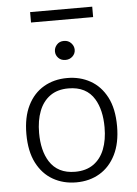

<svg xmlns="http://www.w3.org/2000/svg" viewBox="-57 -855 649 910"><g transform="rotate(-5 268.0 -400.5)"><path d="M269 11Q207.5 11 158.5 -17Q109.5 -45 81.2 -100.2Q53 -155.5 53 -237.5Q53 -318 80.5 -373.2Q108 -428.5 156.8 -457Q205.5 -485.5 269 -485.5Q329.5 -485.5 378.2 -458.2Q427 -431 455.8 -376Q484.5 -321 484.5 -237.5Q484.5 -158 457 -102.5Q429.5 -47 381 -18Q332.5 11 269 11ZM268 -39.5Q320 -39.5 355 -64Q390 -88.5 407.5 -133Q425 -177.5 425 -237.5Q425 -320 393.5 -372.5Q355.5 -436 270 -436Q217.5 -436 182.8 -411Q148 -386 130.8 -341.5Q113.5 -297 113.5 -237.5Q113.5 -153.5 146.5 -101Q185.5 -39.5 268 -39.5ZM268.5 -571.5Q247.5 -571.5 234.8 -584.8Q222 -598 222 -616Q222 -634 234.8 -648Q247.5 -662 268.5 -662Q289.5 -662 302.8 -647.8Q316 -633.5 316 -616Q316 -597.5 302.2 -584.5Q288.5 -571.5 268.5 -571.5ZM416.5 -762.5H121V-812H416.5Z"/></g></svg>

Font: Betina Sans Light
Style: Regular
Weight: 300
Designer: Jonathan Pinhorn (font) & Cristiano Sobral (main changes)
Version: Version 2.001;October 6, 2020;FontCreator 13.0.0.2681 64-bit